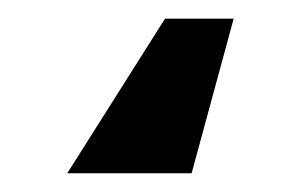

<svg xmlns="http://www.w3.org/2000/svg" viewBox="-20 24 319 205"><path d="M184.6 209H51.8L156.2 43.9H229.5Z"/></svg>

Font: Pretendard
Style: Bold
Weight: 700
Designer: Base glyphs from Inter by Rasmus Andersson; Hangeul glyphs from Noto Sans CJK(Source Han Sans) by Jang Soo-young and Kan
Foundry: Kil Hyung-jin
Version: Version 1.309